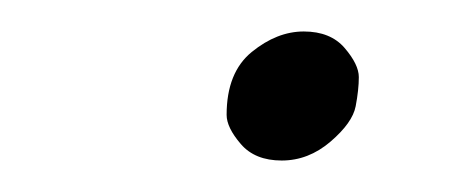

<svg xmlns="http://www.w3.org/2000/svg" viewBox="-20 -293 301 122"><path d="M124 -220Q124 -247 140 -260Q156 -273 173 -273Q190 -273 199 -262.5Q208 -252 208 -244Q208 -236 206 -225.5Q204 -215 190 -203Q176 -191 159 -191Q142 -191 133 -201.5Q124 -212 124 -220Z"/></svg>

Font: Great Vibes
Style: Regular
Weight: 400
Designer: Robert E. Leuschke
Foundry: Robert E. Leuschke
Version: Version 1.001